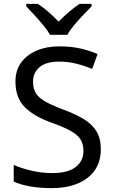

<svg xmlns="http://www.w3.org/2000/svg" viewBox="-20 -964 589 994"><path d="M502 -191Q502 -96 433 -43Q364 10 247 10Q187 10 136 1Q85 -8 51 -24V-110Q87 -94 140.5 -81Q194 -68 251 -68Q331 -68 371.5 -99Q412 -130 412 -183Q412 -218 397 -242Q382 -266 345.5 -286.5Q309 -307 244 -330Q153 -363 106.5 -411Q60 -459 60 -542Q60 -599 89 -639.5Q118 -680 169.5 -702Q221 -724 288 -724Q347 -724 396 -713Q445 -702 485 -684L457 -607Q420 -623 376.5 -634Q333 -645 286 -645Q219 -645 185 -616.5Q151 -588 151 -541Q151 -505 166 -481Q181 -457 215 -438Q249 -419 307 -397Q370 -374 413.5 -347.5Q457 -321 479.5 -284Q502 -247 502 -191ZM239 -784Q226 -807 204 -833.5Q182 -860 158 -886Q134 -912 116 -931V-944H176Q202 -927 230 -903Q258 -879 283 -852Q310 -879 338 -903Q366 -927 392 -944H454V-931Q435 -912 410.5 -886Q386 -860 363.5 -833.5Q341 -807 329 -784Z"/></svg>

Font: Noto Sans Imperial Aramaic
Style: Regular
Weight: 400
Designer: Monotype Design Team
Foundry: Monotype Imaging Inc.
Version: Version 2.001; ttfautohint (v1.8.4.7-5d5b)